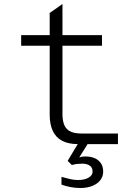

<svg xmlns="http://www.w3.org/2000/svg" viewBox="-20 -722 690 962"><path d="M370 0Q322 0 290.5 -17Q259 -34 244 -67Q229 -100 229 -147V-657L293 -702V-147Q293 -123 300 -101Q307 -79 327.5 -66Q348 -53 390 -53H571V0ZM86 -493V-546H491V-493ZM382 220Q356 220 331.5 215Q307 210 288 203V164Q312 171 332 175.5Q352 180 371 180Q404 180 424 168Q444 156 444 138Q444 118 430 108Q416 98 392 98Q379 98 365.5 99.5Q352 101 340 105L319 84L382 -21L420 -2L377 67Q388 63 395 62.5Q402 62 408 62Q435 62 454.5 70.5Q474 79 485.5 96Q497 113 497 138Q497 163 482 181.5Q467 200 441.5 210Q416 220 382 220Z"/></svg>

Font: Azeret Mono Thin ExtraLight
Style: Regular
Weight: 250
Version: Version 1.002